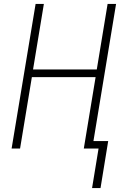

<svg xmlns="http://www.w3.org/2000/svg" viewBox="-20 -755 640 976"><path d="M448 201 481 0H406L466 -363H142L82 0H39L161 -735H203L148 -402H472L527 -735H570L455 -38H530L491 201Z"/></svg>

Font: Iosevka SS04 XLt Ex Obl
Style: Regular
Weight: 200
Width: 7
Italic angle: -9°
Monospace: yes
Designer: Belleve Invis
Foundry: Belleve Invis
Version: Version 19.0.0; ttfautohint (v1.8.4)